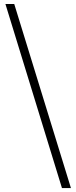

<svg xmlns="http://www.w3.org/2000/svg" viewBox="-20 -792 392 986"><path d="M344.3 173.9H298.2L7.8 -771.6H53.1Z"/></svg>

Font: Noto Serif HK
Style: Regular
Weight: 200
Designer: Ryoko NISHIZUKA 西塚涼子 (kana & ideographs); Frank Grießhammer (Latin, Greek & Cyrillic); Wenlong ZHANG 张文龙 (bopomofo); San
Foundry: Adobe
Version: Version 2.001;hotconv 1.1.0;makeotfexe 2.6.0